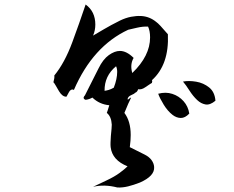

<svg xmlns="http://www.w3.org/2000/svg" viewBox="-20 -767 1040 852"><path d="M501 65Q443 50 393 62L454 33Q488 17 510.5 0.5Q533 -16 546 -29Q478 -56 471 -114Q470 -123 470.5 -135.5Q471 -148 472 -164Q474 -183 475 -195.5Q476 -208 476 -214Q474 -250 454 -266Q456 -271 458.5 -279Q461 -287 465 -300Q421 -304 390 -334Q376 -326 360 -324Q351 -327 351 -334Q352 -339 357 -344L417 -463Q437 -504 463 -522.5Q489 -541 512 -541Q542 -541 573 -510Q556 -481 567 -443Q646 -519 646 -601Q646 -630 637 -649Q614 -650 588 -644L549 -635Q392 -562 308 -368Q304 -370 302 -370Q293 -370 286.5 -359Q280 -348 275 -338Q257 -337 242 -362Q232 -379 226 -389.5Q220 -400 217 -402Q219 -410 220.5 -417.5Q222 -425 221 -432Q244 -460 264 -497Q284 -534 301 -580Q316 -621 331 -663Q346 -705 360 -747Q403 -716 403 -658Q403 -632 393 -609Q412 -620 441.5 -637.5Q471 -655 513 -676Q538 -688 561.5 -692.5Q585 -697 606 -696Q644 -694 674 -669Q685 -662 725 -615Q731 -480 654 -411Q657 -408 654 -399Q654 -399 646.5 -394.5Q639 -390 625 -380Q608 -368 593 -371Q589 -358 579 -355Q577 -351 562.5 -345Q548 -339 546 -327Q548 -325 548 -325Q549 -325 554 -329.5Q559 -334 562 -334Q551 -313 532 -266Q560 -229 560 -168Q560 -156 559 -142.5Q558 -129 556 -114L622 -81Q642 -71 652.5 -56.5Q663 -42 664 -26Q667 14 601 43Q573 54 548.5 60Q524 66 501 65ZM746 -257Q724 -274 706.5 -302.5Q689 -331 682 -351Q715 -360 744.5 -350.5Q774 -341 794.5 -318Q815 -295 820 -263Q801 -243 782 -243.5Q763 -244 746 -257ZM936 -320Q912 -300 892 -303.5Q872 -307 855 -323Q836 -341 820.5 -365.5Q805 -390 792 -405Q818 -410 850.5 -404.5Q883 -399 908 -379Q933 -359 936 -320ZM444 -364Q452 -365 462.5 -368Q473 -371 485 -378Q500 -417 500 -448Q500 -463 495 -473Q443 -430 444 -364Z"/></svg>

Font: Yuji Hentaigana Akebono
Style: Regular
Weight: 400
Designer: Kataoka Yuji
Foundry: Kinuta Font Factory
Version: Version 3.002